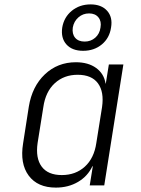

<svg xmlns="http://www.w3.org/2000/svg" viewBox="-20 -843 640 873"><path d="M234 10Q151 10 110.5 -44.5Q70 -99 85 -191L111 -358Q126 -450 184 -505Q242 -560 325 -560Q381 -560 417 -534Q453 -508 460 -463H461L475 -550H541L454 0H388L402 -87H400Q379 -42 335 -16Q291 10 234 10ZM261 -47Q324 -47 366 -85.5Q408 -124 418 -193L444 -356Q454 -425 425.5 -464Q397 -503 333 -503Q271 -503 229 -464.5Q187 -426 177 -356L151 -193Q141 -124 169.5 -85.5Q198 -47 261 -47ZM358 -612Q308 -612 282 -641Q256 -670 263 -718Q271 -765 306.5 -794Q342 -823 392 -823Q441 -823 467 -794Q493 -765 485 -718Q478 -670 443 -641Q408 -612 358 -612ZM365 -654Q393 -654 413 -671.5Q433 -689 437 -718Q442 -746 427.5 -764Q413 -782 385 -782Q357 -782 336.5 -764Q316 -746 311 -718Q307 -689 321.5 -671.5Q336 -654 365 -654Z"/></svg>

Font: NKDuy Mono ExtraLight
Style: Italic
Weight: 200
Italic angle: -9°
Monospace: yes
Designer: NKDuy
Foundry: NKDuy
Version: Version 2.251; ttfautohint (v1.8.4.7-5d5b)